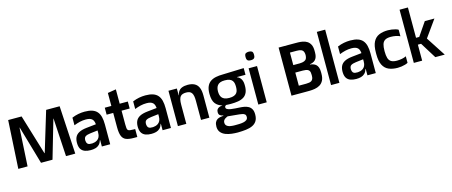

<svg xmlns="http://www.w3.org/2000/svg" viewBox="-64 -1903 7632 3243"><g transform="rotate(-15 3751.5 -282.0)"><path d="M46 0 94 -841H329L541 -142H546L758 -841H994L1042 0H880L841 -667H838L644 0H443L250 -667H246L208 0Z M1507 0V-307Q1507 -313 1507 -318.5Q1507 -324 1507.5 -329.5Q1508 -335 1508 -341Q1508 -347 1508 -353Q1508 -398 1500 -428.5Q1492 -459 1474 -477Q1456 -495 1428.5 -503Q1401 -511 1362 -511Q1307 -511 1256.5 -499Q1206 -487 1153 -466V-599Q1210 -623 1266 -633.5Q1322 -644 1377 -644Q1455 -644 1508 -626Q1561 -608 1593 -571Q1625 -534 1639 -478Q1653 -422 1653 -346V0ZM1311 11Q1256 11 1213.5 -3.5Q1171 -18 1146 -52Q1121 -86 1117 -146Q1113 -214 1133.5 -261Q1154 -308 1204.5 -335Q1255 -362 1339 -371L1527 -391V-283L1377 -265Q1318 -258 1289.5 -239Q1261 -220 1263 -167Q1266 -131 1280.5 -114.5Q1295 -98 1317.5 -94.5Q1340 -91 1365 -92Q1385 -93 1409 -99.5Q1433 -106 1455.5 -121.5Q1478 -137 1492.5 -166Q1507 -195 1507 -241L1525 -113H1503Q1488 -64 1460.5 -37Q1433 -10 1395 0.5Q1357 11 1311 11Z M2062 0Q1980 0 1931 -20Q1882 -40 1860.5 -94Q1839 -148 1839 -248V-449H1985V-257Q1985 -216 1988 -192.5Q1991 -169 2002 -157.5Q2013 -146 2036.5 -142.5Q2060 -139 2101 -139H2127V0ZM1724 -498V-620H2127V-498ZM1839 -310V-847L1985 -871V-310Z M2569 0V-307Q2569 -313 2569 -318.5Q2569 -324 2569.5 -329.5Q2570 -335 2570 -341Q2570 -347 2570 -353Q2570 -398 2562 -428.5Q2554 -459 2536 -477Q2518 -495 2490.5 -503Q2463 -511 2424 -511Q2369 -511 2318.5 -499Q2268 -487 2215 -466V-599Q2272 -623 2328 -633.5Q2384 -644 2439 -644Q2517 -644 2570 -626Q2623 -608 2655 -571Q2687 -534 2701 -478Q2715 -422 2715 -346V0ZM2373 11Q2318 11 2275.5 -3.5Q2233 -18 2208 -52Q2183 -86 2179 -146Q2175 -214 2195.5 -261Q2216 -308 2266.5 -335Q2317 -362 2401 -371L2589 -391V-283L2439 -265Q2380 -258 2351.5 -239Q2323 -220 2325 -167Q2328 -131 2342.5 -114.5Q2357 -98 2379.5 -94.5Q2402 -91 2427 -92Q2447 -93 2471 -99.5Q2495 -106 2517.5 -121.5Q2540 -137 2554.5 -166Q2569 -195 2569 -241L2587 -113H2565Q2550 -64 2522.5 -37Q2495 -10 2457 0.5Q2419 11 2373 11Z M2984 -334V-442Q2984 -515 3007.5 -556Q3031 -597 3074 -614Q3117 -631 3175 -631Q3244 -631 3291.5 -607Q3339 -583 3363 -530Q3387 -477 3387 -389L3241 -334Q3241 -383 3234.5 -417Q3228 -451 3213.5 -472Q3199 -493 3175.5 -502.5Q3152 -512 3117 -512Q3083 -512 3057.5 -504Q3032 -496 3016 -477Q3000 -458 2992 -423Q2984 -388 2984 -334ZM2837 0V-618H2984V-442V0ZM2986 -436 2951 -461V-500H2997ZM3241 0V-422L3387 -389V0Z M3788 366Q3737 366 3681.5 359.5Q3626 353 3577 334.5Q3528 316 3496 279Q3464 242 3462 182Q3462 130 3477.5 100Q3493 70 3517.5 56Q3542 42 3570.5 37Q3599 32 3625 30V25Q3586 18 3566 1Q3546 -16 3546 -53Q3546 -85 3560.5 -103.5Q3575 -122 3599.5 -131.5Q3624 -141 3653 -143V-144Q3578 -163 3535.5 -217Q3493 -271 3492 -386V-389Q3492 -467 3514 -517Q3536 -567 3576.5 -595.5Q3617 -624 3673.5 -635.5Q3730 -647 3799 -647L4164 -659V-542H4016V-538Q4045 -528 4065 -506.5Q4085 -485 4096 -453.5Q4107 -422 4107 -380V-379Q4109 -300 4087.5 -251Q4066 -202 4024.5 -176Q3983 -150 3925.5 -140.5Q3868 -131 3799 -131Q3777 -131 3755.5 -132Q3734 -133 3715 -134Q3705 -129 3698 -120.5Q3691 -112 3691 -100Q3690 -77 3713.5 -64.5Q3737 -52 3774.5 -46Q3812 -40 3851 -38Q3890 -36 3919 -34Q3962 -32 4003 -25Q4044 -18 4077 0.5Q4110 19 4129.5 54Q4149 89 4149 146Q4149 217 4122 260Q4095 303 4046.5 326Q3998 349 3932 357Q3866 365 3788 366ZM3771 235Q3804 235 3844 234Q3884 233 3919.5 226Q3955 219 3978 201Q4001 183 4001 149Q4001 119 3984 104.5Q3967 90 3942 85Q3917 80 3891 77L3691 58Q3684 61 3670.5 67Q3657 73 3642.5 83Q3628 93 3618 109Q3608 125 3608 149Q3608 175 3620.5 191Q3633 207 3653 216.5Q3673 226 3695.5 229.5Q3718 233 3738 234Q3758 235 3771 235ZM3799 -235Q3852 -235 3883.5 -248Q3915 -261 3931 -282.5Q3947 -304 3952 -331.5Q3957 -359 3957 -389Q3957 -419 3952 -446Q3947 -473 3931 -495Q3915 -517 3883.5 -529.5Q3852 -542 3799 -542Q3750 -542 3719 -529.5Q3688 -517 3671.5 -495Q3655 -473 3648.5 -446Q3642 -419 3642 -389Q3642 -359 3648.5 -331.5Q3655 -304 3671.5 -282.5Q3688 -261 3719 -248Q3750 -235 3799 -235Z M4243 0V-634H4390V0ZM4316 -756Q4295 -756 4278 -761Q4261 -766 4251.5 -781.5Q4242 -797 4242 -830Q4242 -880 4263.5 -892.5Q4285 -905 4317 -905Q4348 -905 4369.5 -892.5Q4391 -880 4391 -830Q4391 -797 4381 -781.5Q4371 -766 4354 -761Q4337 -756 4316 -756Z M4823 0V-841H5091Q5122 -841 5162 -840.5Q5202 -840 5243 -832.5Q5284 -825 5318.5 -803.5Q5353 -782 5374.5 -741Q5396 -700 5396 -632V-601Q5396 -555 5385.5 -524.5Q5375 -494 5356.5 -475Q5338 -456 5314 -446.5Q5290 -437 5261 -432V-427Q5292 -424 5318.5 -414.5Q5345 -405 5365 -386.5Q5385 -368 5396.5 -336.5Q5408 -305 5408 -257V-227Q5408 -153 5383.5 -108Q5359 -63 5319.5 -40Q5280 -17 5233 -9Q5186 -1 5140.5 -0.5Q5095 0 5060 0ZM4986 -131H5115Q5146 -131 5170 -135.5Q5194 -140 5210 -151.5Q5226 -163 5234.5 -183.5Q5243 -204 5243 -235V-253Q5243 -276 5240 -293Q5237 -310 5229 -322.5Q5221 -335 5207 -343.5Q5193 -352 5171.5 -356Q5150 -360 5119 -360H4986ZM4986 -491H5097Q5149 -492 5178 -504.5Q5207 -517 5218.5 -540.5Q5230 -564 5231 -598V-606Q5230 -631 5224.5 -649Q5219 -667 5209 -678.5Q5199 -690 5183.5 -697Q5168 -704 5148 -707Q5128 -710 5103 -710H4986Z M5515 0V-930H5661V0Z M6151 0V-307Q6151 -313 6151 -318.5Q6151 -324 6151.5 -329.5Q6152 -335 6152 -341Q6152 -347 6152 -353Q6152 -398 6144 -428.5Q6136 -459 6118 -477Q6100 -495 6072.5 -503Q6045 -511 6006 -511Q5951 -511 5900.5 -499Q5850 -487 5797 -466V-599Q5854 -623 5910 -633.5Q5966 -644 6021 -644Q6099 -644 6152 -626Q6205 -608 6237 -571Q6269 -534 6283 -478Q6297 -422 6297 -346V0ZM5955 11Q5900 11 5857.5 -3.5Q5815 -18 5790 -52Q5765 -86 5761 -146Q5757 -214 5777.5 -261Q5798 -308 5848.5 -335Q5899 -362 5983 -371L6171 -391V-283L6021 -265Q5962 -258 5933.5 -239Q5905 -220 5907 -167Q5910 -131 5924.5 -114.5Q5939 -98 5961.5 -94.5Q5984 -91 6009 -92Q6029 -93 6053 -99.5Q6077 -106 6099.5 -121.5Q6122 -137 6136.5 -166Q6151 -195 6151 -241L6169 -113H6147Q6132 -64 6104.5 -37Q6077 -10 6039 0.5Q6001 11 5955 11Z M6860 -493Q6830 -509 6786.5 -517.5Q6743 -526 6698 -526Q6633 -526 6598 -504.5Q6563 -483 6549.5 -438.5Q6536 -394 6536 -324V-312Q6536 -243 6549.5 -198Q6563 -153 6598 -131.5Q6633 -110 6698 -110Q6743 -110 6786.5 -118.5Q6830 -127 6860 -143V-29Q6842 -18 6811.5 -9Q6781 0 6746.5 5Q6712 10 6680 10Q6589 10 6523.5 -18.5Q6458 -47 6423 -115.5Q6388 -184 6388 -304V-332Q6388 -452 6423 -520.5Q6458 -589 6523.5 -617.5Q6589 -646 6680 -646Q6712 -646 6746.5 -641Q6781 -636 6811.5 -627.5Q6842 -619 6860 -607Z M6962 0V-930H7108V-400H7164L7324 -634H7492L7282 -340L7503 0H7338L7164 -280H7108V0Z"/></g></svg>

Font: Matangi Black
Style: Regular
Weight: 900
Designer: Prashant Pant
Foundry: The Graphic Ant
Version: Version 3.002